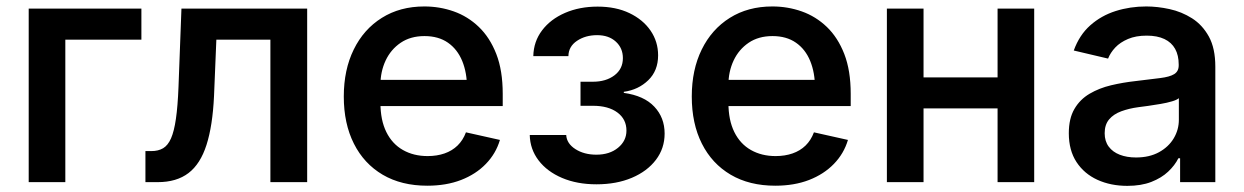

<svg xmlns="http://www.w3.org/2000/svg" viewBox="-20 -573 3914 604"><path d="M424.8 -545.9V-448.2H185.5V0H70.3V-545.9Z M437.5 0V-97.7H456.1Q478 -97.7 493.2 -106.7Q508.3 -115.7 518.1 -137.9Q527.8 -160.2 533.4 -199.2Q539.1 -238.3 541.5 -298.8L550.8 -545.9H946.3V0H830.6V-448.2H660.6L653.3 -271Q648.9 -177.2 629.6 -117.2Q610.4 -57.1 573 -28.6Q535.6 0 476.1 0Z M1324.2 11.2Q1242.7 11.2 1183.8 -23.4Q1125 -58.1 1093.3 -121.1Q1061.5 -184.1 1061.5 -269.5Q1061.5 -353.5 1092.8 -417.2Q1124 -481 1181.2 -516.8Q1238.3 -552.7 1314.9 -552.7Q1363.3 -552.7 1407.5 -537.1Q1451.7 -521.5 1486.3 -488.3Q1521 -455.1 1541.3 -403.1Q1561.5 -351.1 1561.5 -277.8V-239.3H1121.6V-321.8H1502.9L1449.2 -295.9Q1449.2 -344.2 1434.1 -381.1Q1418.9 -418 1389.2 -438.7Q1359.4 -459.5 1315.4 -459.5Q1271.5 -459.5 1240.5 -438.5Q1209.5 -417.5 1193.1 -382.6Q1176.8 -347.7 1176.8 -306.2V-249.5Q1176.8 -195.3 1195.3 -157.7Q1213.9 -120.1 1247.6 -101.1Q1281.2 -82 1325.2 -82Q1354.5 -82 1378.4 -90.3Q1402.3 -98.6 1419.4 -115.2Q1436.5 -131.8 1445.8 -156.7L1552.7 -132.8Q1540 -89.8 1508.5 -57.4Q1477.1 -24.9 1430.4 -6.8Q1383.8 11.2 1324.2 11.2Z M1856.4 6.8Q1795.4 6.8 1748.3 -13.2Q1701.2 -33.2 1674.3 -68.4Q1647.5 -103.5 1646.5 -148.4H1761.2Q1762.7 -121.6 1790 -104Q1817.4 -86.4 1856 -86.4Q1897.9 -86.4 1924.3 -108.2Q1950.7 -129.9 1950.7 -162.1Q1950.7 -197.8 1922.4 -219Q1894 -240.2 1845.2 -240.2H1806.2V-315.9H1845.2Q1886.2 -315.9 1912.8 -335.9Q1939.5 -356 1939.5 -390.1Q1939.5 -421.9 1917.2 -442.1Q1895 -462.4 1858.4 -462.4Q1821.8 -462.4 1795.2 -444.6Q1768.6 -426.8 1768.1 -396.5H1657.7Q1658.7 -442.4 1685.3 -477.5Q1711.9 -512.7 1757.6 -532.5Q1803.2 -552.2 1859.9 -552.2Q1917.5 -552.2 1960.2 -531.7Q2002.9 -511.2 2026.6 -476.6Q2050.3 -441.9 2050.3 -398.9Q2050.3 -350.6 2019.3 -320.6Q1988.3 -290.5 1942.4 -284.2V-280.8Q2005.9 -272 2038.3 -237.5Q2070.8 -203.1 2070.8 -152.8Q2070.8 -106.4 2043.5 -70.3Q2016.1 -34.2 1967.8 -13.7Q1919.4 6.8 1856.4 6.8Z M2418.9 11.2Q2337.4 11.2 2278.6 -23.4Q2219.7 -58.1 2188 -121.1Q2156.2 -184.1 2156.2 -269.5Q2156.2 -353.5 2187.5 -417.2Q2218.8 -481 2275.9 -516.8Q2333 -552.7 2409.7 -552.7Q2458 -552.7 2502.2 -537.1Q2546.4 -521.5 2581.1 -488.3Q2615.7 -455.1 2636 -403.1Q2656.2 -351.1 2656.2 -277.8V-239.3H2216.3V-321.8H2597.7L2543.9 -295.9Q2543.9 -344.2 2528.8 -381.1Q2513.7 -418 2483.9 -438.7Q2454.1 -459.5 2410.2 -459.5Q2366.2 -459.5 2335.2 -438.5Q2304.2 -417.5 2287.8 -382.6Q2271.5 -347.7 2271.5 -306.2V-249.5Q2271.5 -195.3 2290 -157.7Q2308.6 -120.1 2342.3 -101.1Q2376 -82 2419.9 -82Q2449.2 -82 2473.1 -90.3Q2497.1 -98.6 2514.2 -115.2Q2531.2 -131.8 2540.5 -156.7L2647.5 -132.8Q2634.8 -89.8 2603.3 -57.4Q2571.8 -24.9 2525.1 -6.8Q2478.5 11.2 2418.9 11.2Z M3147.5 -329.6V-231.9H2855V-329.6ZM2885.3 -545.9V0H2770V-545.9ZM3233.4 -545.9V0H3118.2V-545.9Z M3526.4 11.7Q3474.1 11.7 3432.4 -7.3Q3390.6 -26.4 3366.5 -63.2Q3342.3 -100.1 3342.3 -153.8Q3342.3 -200.2 3359.9 -230.2Q3377.4 -260.3 3407.7 -278.1Q3438 -295.9 3475.1 -304.7Q3512.2 -313.5 3551.8 -317.9Q3599.6 -323.7 3629.6 -327.4Q3659.7 -331.1 3673.8 -339.8Q3688 -348.6 3688 -367.2V-370.1Q3688 -398.9 3676.8 -419.2Q3665.5 -439.5 3643.1 -450.2Q3620.6 -460.9 3587.4 -460.9Q3553.2 -460.9 3528.6 -450.4Q3503.9 -439.9 3488.5 -423.6Q3473.1 -407.2 3465.8 -388.7L3357.9 -414.1Q3375.5 -462.9 3409.9 -493.4Q3444.3 -523.9 3489.7 -538.3Q3535.2 -552.7 3585.9 -552.7Q3621.1 -552.7 3659.2 -544.4Q3697.3 -536.1 3730 -515.4Q3762.7 -494.6 3783 -457.8Q3803.2 -420.9 3803.2 -363.3V0H3692.4V-75.2H3687Q3675.8 -52.7 3654.8 -33Q3633.8 -13.2 3601.8 -0.7Q3569.8 11.7 3526.4 11.7ZM3553.7 -77.6Q3595.7 -77.6 3626 -94.2Q3656.2 -110.8 3672.4 -137.9Q3688.5 -165 3688.5 -196.3V-264.2Q3682.6 -258.8 3667 -254.2Q3651.4 -249.5 3631.3 -246.1Q3611.3 -242.7 3592.5 -240Q3573.7 -237.3 3561 -235.8Q3531.7 -231.9 3507.3 -222.9Q3482.9 -213.9 3469 -197.3Q3455.1 -180.7 3455.1 -153.8Q3455.1 -128.9 3467.8 -111.8Q3480.5 -94.7 3502.7 -86.2Q3524.9 -77.6 3553.7 -77.6Z"/></svg>

Font: Inter
Style: 540
Weight: 540
Designer: Rasmus Andersson
Foundry: rsms
Version: Version 4.001;git-66647c0bb